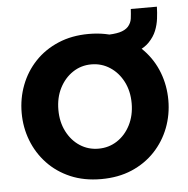

<svg xmlns="http://www.w3.org/2000/svg" viewBox="-48 -659 701 716"><g transform="rotate(-5 303.0 -301.0)"><path d="M302.6 10Q238.6 10 187.9 -11.7Q137.2 -33.5 101.6 -71.4Q65.9 -109.4 47.1 -158.3Q28.3 -207.2 28.3 -261.4Q28.3 -316.1 47.1 -365.2Q65.9 -414.4 101.6 -452.1Q137.2 -489.8 188.2 -511.5Q239.2 -533.3 302.9 -533.3Q367 -533.3 417.5 -511.5Q468 -489.8 503.9 -452.1Q539.9 -414.4 558.7 -365.2Q577.4 -316.1 577.4 -261.4Q577.4 -207.2 558.7 -158.3Q539.9 -109.4 504.2 -71.4Q468.5 -33.5 417.8 -11.7Q367 10 302.6 10ZM165.7 -260.9Q165.7 -215.4 184 -179.7Q202.3 -144.1 233.2 -124Q264.1 -103.9 302.6 -103.9Q341.1 -103.9 372.3 -124.2Q403.5 -144.6 421.8 -180.5Q440.1 -216.5 440.1 -261.9Q440.1 -307.3 421.8 -343Q403.5 -378.6 372.2 -399Q341 -419.4 302.6 -419.4Q264.1 -419.4 233.1 -398.7Q202.1 -378 183.9 -342.4Q165.7 -306.8 165.7 -260.9ZM359.9 -431 361.9 -523.9Q396.9 -523.9 417.8 -529.2Q438.7 -534.5 450.5 -546.9Q462.3 -560.4 464.4 -576.9Q466.5 -593.4 467.5 -612.4H565.2Q564.7 -590.8 561.8 -567.8Q559 -544.9 550.2 -523Q541.4 -501.1 522.5 -481.5Q507.7 -466.1 482.3 -454.7Q456.8 -443.3 425.4 -437.2Q394 -431 359.9 -431Z"/></g></svg>

Font: Raleway Thin
Style: Regular
Weight: 100
Designer: Matt McInerney, Pablo Impallari, Rodrigo Fuenzalida
Foundry: Matt McInerney, Pablo Impallari, Rodrigo Fuenzalida
Version: Version 4.026